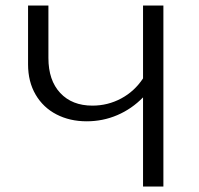

<svg xmlns="http://www.w3.org/2000/svg" viewBox="-20 -678 723 698"><path d="M574 -658V0H500V-324Q459 -282 406.5 -259.5Q354 -237 295 -237Q234 -237 185.5 -262Q137 -287 109.5 -334Q82 -381 82 -444V-658H156V-467Q156 -386 199 -340Q242 -294 316 -294Q372 -294 420.5 -320Q469 -346 500 -393V-658Z"/></svg>

Font: Ysabeau
Style: Regular
Weight: 400
Designer: Christian Thalmann (Catharsis Fonts)
Version: Version 0.003